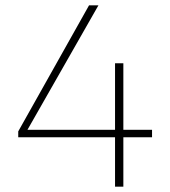

<svg xmlns="http://www.w3.org/2000/svg" viewBox="-20 -696 634 716"><path d="M48 -206 312 -676H347L79 -206ZM48 -184V-206L61 -212H547V-184ZM409 0V-460H440V0Z"/></svg>

Font: Outfit Thin
Style: Regular
Weight: 100
Designer: Rodrigo Fuenzalida
Foundry: fragTYPE
Version: Version 1.100;gftools[0.9.27]